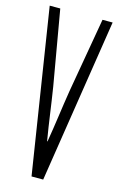

<svg xmlns="http://www.w3.org/2000/svg" viewBox="-116 -794 519 843"><g transform="rotate(15 143.5 -372.5)"><path d="M1 -745 118 0H171L287 -745H241L182 -405C169 -325 160 -249 146 -167H144C130 -249 121 -325 108 -405L49 -745Z"/></g></svg>

Font: 寒蝉无机体 CompactMedium
Style: Regular
Weight: 500
Width: 3
Designer: ChillTanhei {Warren2060}; 
Source Han Sans {Ryoko NISHIZUKA 西塚涼子 (kana, bopomofo & ideographs); Paul D. Hunt (Latin, Gre
Foundry: ChillType&Adobe
Version: Version 1.000;Glyphs 3.1.1 (3135)